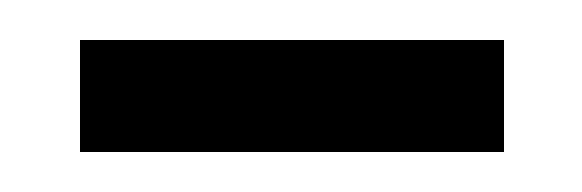

<svg xmlns="http://www.w3.org/2000/svg" viewBox="-20 -820 291 96"><path d="M20 -800H232V-744H20Z"/></svg>

Font: TypoPRO Bebas Neue
Style: Regular
Weight: 400
Designer: Ryoichi Tsunekawa
Foundry: Ryoichi Tsunekawa
Version: Version 001.003